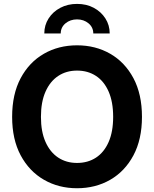

<svg xmlns="http://www.w3.org/2000/svg" viewBox="-20 -975 807 1005"><path d="M383.3 10.3Q286.6 10.3 209.7 -34.2Q132.8 -78.6 88.1 -162.1Q43.5 -245.6 43.5 -363.3Q43.5 -481.9 88.1 -565.7Q132.8 -649.4 209.7 -693.6Q286.6 -737.8 383.3 -737.8Q480 -737.8 556.9 -693.6Q633.8 -649.4 678.5 -565.7Q723.1 -481.9 723.1 -363.3Q723.1 -245.6 678.5 -161.9Q633.8 -78.1 556.9 -33.9Q480 10.3 383.3 10.3ZM383.3 -122.1Q439.9 -122.1 482.4 -149.9Q524.9 -177.7 548.6 -231.7Q572.3 -285.6 572.3 -363.3Q572.3 -441.4 548.6 -495.6Q524.9 -549.8 482.4 -577.6Q439.9 -605.5 383.3 -605.5Q327.1 -605.5 284.7 -577.4Q242.2 -549.3 218.3 -495.4Q194.3 -441.4 194.3 -363.3Q194.3 -285.6 218.3 -231.9Q242.2 -178.2 284.7 -150.1Q327.1 -122.1 383.3 -122.1ZM383.3 -954.6Q432.6 -954.6 470.9 -934.1Q509.3 -913.6 531.7 -878.4Q554.2 -843.3 554.2 -799.8H468.3Q468.3 -832 443.4 -852.8Q418.5 -873.5 383.3 -873.5Q347.7 -873.5 322.8 -852.8Q297.9 -832 297.9 -799.8H211.9Q211.9 -843.3 234.4 -878.4Q256.8 -913.6 295.7 -934.1Q334.5 -954.6 383.3 -954.6Z"/></svg>

Font: Inter 17pt
Style: Bold
Weight: 700
Version: Version 4.001;git-66647c0bb